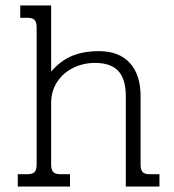

<svg xmlns="http://www.w3.org/2000/svg" viewBox="-20 -682 638 702"><path d="M45 -45H80Q99 -45 106.5 -53Q114 -61 114 -81V-581Q114 -601 106.5 -609Q99 -617 80 -617H54V-662H167V-420Q200 -459 242 -477Q284 -495 342 -495Q415 -495 454.5 -452Q494 -409 494 -331V-81Q494 -61 501.5 -53Q509 -45 528 -45H563V0H440V-330Q440 -393 412.5 -422.5Q385 -452 327 -452Q285 -452 248 -434Q211 -416 189 -382.5Q167 -349 167 -305V-81Q167 -61 174.5 -53Q182 -45 201 -45H236V0H45Z"/></svg>

Font: Pridi ExtraLight
Style: Regular
Weight: 275
Designer: Katatrad Team
Foundry: CadsonDemak
Version: Version 1.001